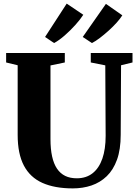

<svg xmlns="http://www.w3.org/2000/svg" viewBox="-20 -1037 762 1065"><path d="M384 8Q283.5 8 215.2 -22.5Q147 -53 112.5 -118.5Q78 -184 78 -288.5V-675L14 -690.5V-743H339.5V-690.5L260 -674V-265.5Q260 -210.5 269 -169.5Q278 -128.5 296.2 -101.5Q314.5 -74.5 341.8 -61.2Q369 -48 406 -48Q458 -48 493.8 -76.2Q529.5 -104.5 547.8 -157.2Q566 -210 566 -283L564 -674.5L483.5 -690.5V-743H715V-690.5L651.5 -675L649.5 -289.5Q649.5 -208 629 -151.2Q608.5 -94.5 572 -59.5Q535.5 -24.5 487.5 -8.2Q439.5 8 384 8ZM489.5 -798.5 439 -832 567.5 -1015.5 658.5 -952Q647 -933.5 626.8 -911Q606.5 -888.5 582 -866.5Q557.5 -844.5 533.5 -826.2Q509.5 -808 490.5 -798.5ZM279.5 -798.5 230 -832 350 -1017 442 -955Q426.5 -930.5 398.5 -899.2Q370.5 -868 339 -840.5Q307.5 -813 280.5 -798.5Z"/></svg>

Font: Merriweather 60pt Black
Style: Regular
Weight: 900
Version: Version 2.100